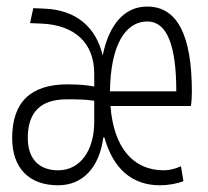

<svg xmlns="http://www.w3.org/2000/svg" viewBox="-20 -547 626 577"><path d="M154.8 9.8C228 9.8 278.3 -42.5 290.5 -133.8H293.9C319.8 -39.6 377.4 9.8 460.4 9.8C485.8 9.8 512.2 4.9 531.2 -2.4L523.9 -47.4C507.3 -39.6 487.8 -35.2 472.2 -35.2C378.4 -35.2 321.3 -105.5 312 -228.5H553.7C555.7 -241.2 556.6 -257.3 556.6 -271.5C556.6 -442.4 512.2 -527.3 422.4 -527.3C355 -527.3 308.1 -475.1 288.6 -380.4C268.1 -467.3 207 -517.1 114.3 -521L80.1 -522.5L70.3 -477.5L104.5 -476.1C205.6 -471.7 263.2 -417.5 263.2 -325.2V-287.1C240.2 -291.5 212.4 -293.5 183.1 -293.5C71.8 -293.5 16.6 -239.7 16.6 -132.3C16.6 -42 66.9 9.8 154.8 9.8ZM263.2 -181.2C263.2 -93.3 220.2 -35.2 154.8 -35.2C97.2 -35.2 63.5 -69.8 63.5 -132.3C63.5 -210 102.1 -248.5 180.7 -248.5C207 -248.5 237.3 -248.5 263.2 -244.1ZM310.5 -272.5C312 -405.8 353.5 -482.4 423.3 -482.4C481 -482.4 509.8 -412.6 509.8 -272.5Z"/></svg>

Font: Cascadia Code PL ExtraLight
Style: Regular
Weight: 200
Monospace: yes
Designer: Aaron Bell
Foundry: Saja Typeworks
Version: Version 2404.023